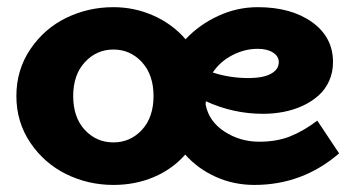

<svg xmlns="http://www.w3.org/2000/svg" viewBox="-20 -504 993 538"><path d="M869.1 -166 930.2 -74.2Q827.6 14.2 692.9 14.2Q635.3 14.2 585 -8.3Q534.7 -30.8 499 -70.8Q462.9 -29.8 410.9 -7.8Q358.9 14.2 297.9 14.2Q227.1 14.2 165.5 -16.1Q104 -46.4 64.9 -104.2Q25.9 -162.1 25.9 -234.9Q25.9 -308.1 64.9 -366Q104 -423.8 165.5 -453.9Q227.1 -483.9 297.9 -483.9Q356.9 -483.9 410.2 -460.2Q463.4 -436.5 500 -394Q538.6 -435.1 591.6 -459.5Q644.5 -483.9 702.1 -483.9Q795.9 -483.9 854.5 -441.9Q913.1 -399.9 913.1 -330.1Q913.1 -301.3 902.3 -277.3Q891.6 -253.4 872.8 -236.6Q854 -219.7 829.1 -208Q804.2 -196.3 775.6 -190.7Q747.1 -185.1 716.8 -185.1Q633.8 -185.1 557.1 -220.2Q556.2 -217.3 556.2 -210.9Q565.4 -163.6 609.1 -135.3Q652.8 -106.9 706.1 -106.9Q755.9 -106.9 793.5 -122.1Q831.1 -137.2 869.1 -166ZM702.1 -367.2Q665 -367.2 630.6 -349.1Q596.2 -331.1 576.2 -300.8Q623.5 -285.2 678.2 -285.2Q718.3 -285.6 739.7 -297.6Q761.2 -309.6 761.2 -330.1Q761.2 -346.2 745.1 -356.7Q729 -367.2 702.1 -367.2ZM297.9 -105Q345.2 -105 377.7 -140.1Q410.2 -175.3 410.2 -234.9Q410.2 -294.4 377.7 -329.8Q345.2 -365.2 297.9 -365.2Q250.5 -365.2 217.8 -329.8Q185.1 -294.4 185.1 -234.9Q185.1 -175.3 217.5 -140.1Q250 -105 297.9 -105Z"/></svg>

Font: BioRhyme ExtraBold
Style: Regular
Weight: 800
Designer: Aoife Mooney
Foundry: Aoife Mooney Type
Version: Version 1.500;PS 001.500;hotconv 1.0.88;makeotf.lib2.5.64775